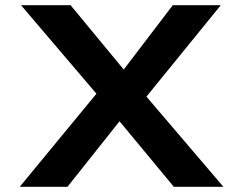

<svg xmlns="http://www.w3.org/2000/svg" viewBox="-20 -720 937 740"><path d="M650 0 389 -315 61 -700H252L504 -395L841 0ZM56 0 370 -381 480 -302 240 0ZM526 -325 418 -401 646 -700H831Z"/></svg>

Font: Lexend Peta SemiBold
Style: Regular
Weight: 600
Designer: Bonnie Shaver-Troup, Thomas Jockin
Foundry: Lexend
Version: Version 1.007